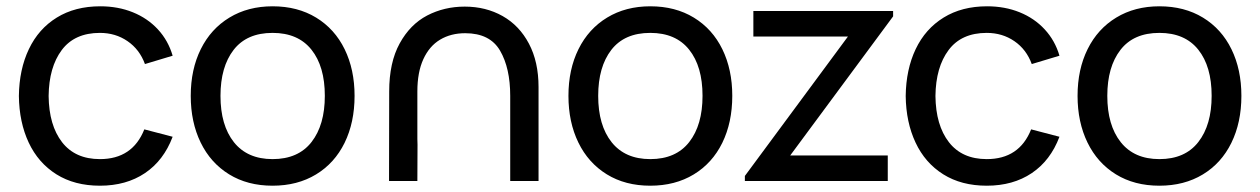

<svg xmlns="http://www.w3.org/2000/svg" viewBox="-20 -575 4004 610"><path d="M40 -270Q41 -354.5 71.8 -419Q102.5 -483.5 160.5 -519.2Q218.5 -555 298.5 -555Q355 -555 402 -536Q449 -517 481.8 -481.5Q514.5 -446 528.5 -398L440.5 -371.5Q423.5 -418 385.2 -444.2Q347 -470.5 297.5 -470.5Q217 -470.5 176.2 -416Q135.5 -361.5 134.5 -270Q135.5 -177 177.2 -123.2Q219 -69.5 297.5 -69.5Q401 -69.5 438.5 -164L528.5 -140.5Q500 -65 440.5 -25Q381 15 297.5 15Q217 15 159.2 -21.2Q101.5 -57.5 71.2 -122Q41 -186.5 40 -270Z M586 -270.5Q586 -354.5 618 -419Q650 -483.5 709 -519.2Q768 -555 846 -555Q925.5 -555 984.5 -519Q1043.5 -483 1075 -418.5Q1106.5 -354 1106.5 -270.5Q1106.5 -186 1074.8 -121.2Q1043 -56.5 984 -20.8Q925 15 846 15Q766.5 15 707.8 -21.2Q649 -57.5 617.5 -122.2Q586 -187 586 -270.5ZM1012 -270.5Q1012 -364 969.5 -417.2Q927 -470.5 846 -470.5Q764 -470.5 722.2 -416.5Q680.5 -362.5 680.5 -270.5Q680.5 -177 723.2 -123.2Q766 -69.5 846 -69.5Q927.5 -69.5 969.8 -123.8Q1012 -178 1012 -270.5Z M1691 -298.5V0H1601V-270.5Q1601 -358.5 1568.8 -414Q1536.5 -469.5 1458 -469.5Q1412.5 -469.5 1378.2 -449Q1344 -428.5 1325 -387Q1306 -345.5 1306 -284.5V-133.5L1306.5 -115.5L1306 0H1216L1216.5 -284.5Q1216.5 -376.5 1249.8 -437Q1283 -497.5 1337.2 -525.8Q1391.5 -554 1456.5 -554Q1523.5 -554 1576.8 -524Q1630 -494 1660.5 -436.2Q1691 -378.5 1691 -298.5Z M1786 -270.5Q1786 -354.5 1818 -419Q1850 -483.5 1909 -519.2Q1968 -555 2046 -555Q2125.5 -555 2184.5 -519Q2243.5 -483 2275 -418.5Q2306.5 -354 2306.5 -270.5Q2306.5 -186 2274.8 -121.2Q2243 -56.5 2184 -20.8Q2125 15 2046 15Q1966.5 15 1907.8 -21.2Q1849 -57.5 1817.5 -122.2Q1786 -187 1786 -270.5ZM2212 -270.5Q2212 -364 2169.5 -417.2Q2127 -470.5 2046 -470.5Q1964 -470.5 1922.2 -416.5Q1880.5 -362.5 1880.5 -270.5Q1880.5 -177 1923.2 -123.2Q1966 -69.5 2046 -69.5Q2127.5 -69.5 2169.8 -123.8Q2212 -178 2212 -270.5Z M2800.5 0H2346.5V-16L2674 -459H2373.5V-540H2817.5V-523L2490.5 -81H2800.5Z M2857.5 -270Q2858.5 -354.5 2889.2 -419Q2920 -483.5 2978 -519.2Q3036 -555 3116 -555Q3172.5 -555 3219.5 -536Q3266.5 -517 3299.2 -481.5Q3332 -446 3346 -398L3258 -371.5Q3241 -418 3202.8 -444.2Q3164.5 -470.5 3115 -470.5Q3034.5 -470.5 2993.8 -416Q2953 -361.5 2952 -270Q2953 -177 2994.8 -123.2Q3036.5 -69.5 3115 -69.5Q3218.5 -69.5 3256 -164L3346 -140.5Q3317.5 -65 3258 -25Q3198.5 15 3115 15Q3034.5 15 2976.8 -21.2Q2919 -57.5 2888.8 -122Q2858.5 -186.5 2857.5 -270Z M3403.5 -270.5Q3403.5 -354.5 3435.5 -419Q3467.5 -483.5 3526.5 -519.2Q3585.5 -555 3663.5 -555Q3743 -555 3802 -519Q3861 -483 3892.5 -418.5Q3924 -354 3924 -270.5Q3924 -186 3892.2 -121.2Q3860.5 -56.5 3801.5 -20.8Q3742.5 15 3663.5 15Q3584 15 3525.2 -21.2Q3466.5 -57.5 3435 -122.2Q3403.5 -187 3403.5 -270.5ZM3829.5 -270.5Q3829.5 -364 3787 -417.2Q3744.5 -470.5 3663.5 -470.5Q3581.5 -470.5 3539.8 -416.5Q3498 -362.5 3498 -270.5Q3498 -177 3540.8 -123.2Q3583.5 -69.5 3663.5 -69.5Q3745 -69.5 3787.2 -123.8Q3829.5 -178 3829.5 -270.5Z"/></svg>

Font: CCSD_manrope Medium
Style: Regular
Weight: 500
Designer: Mikhail Sharanda
Foundry: Mikhail Sharanda
Version: Version 4.503